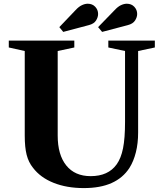

<svg xmlns="http://www.w3.org/2000/svg" viewBox="-20 -974 852 1005"><path d="M418.5 10.5Q329.5 10.5 260.5 -17Q191.5 -44.5 152.5 -96Q129.5 -124.5 119.5 -163.5Q109.5 -202.5 109.5 -264.5V-707L26 -725.5V-761.5H369V-725.5L282 -707V-264.5Q282 -163.5 327 -107.8Q372 -52 454.5 -52Q546.5 -52 590.5 -113.5Q613.5 -145.5 624 -197.8Q634.5 -250 634.5 -336V-707L547 -725.5V-761.5H790.5V-725.5L703 -707V-280Q703 -223.5 691.2 -176.8Q679.5 -130 657.5 -95Q623.5 -42.5 564.2 -16Q505 10.5 418.5 10.5ZM514.5 -807 493.5 -832 579.5 -920.5Q597 -939.5 613.2 -947Q629.5 -954.5 643.5 -954.5Q668 -954.5 683 -938.5Q698 -922.5 698 -901Q698 -884 687 -866.8Q676 -849.5 649 -842.5ZM311 -807 290.5 -832 375 -920.5Q392.5 -939.5 408.8 -947Q425 -954.5 439 -954.5Q463.5 -954.5 478.5 -938.5Q493.5 -922.5 493.5 -901Q493.5 -884 482.8 -866.8Q472 -849.5 445 -842.5Z"/></svg>

Font: Libre Caslon Text
Style: Regular
Weight: 400
Designer: Pablo Impallari, Rodrigo Fuenzalida, Katja Schimmel
Foundry: Pablo Impallari, Rodrigo Fuenzalida
Version: Version 2.000